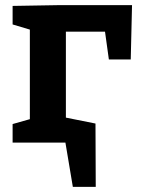

<svg xmlns="http://www.w3.org/2000/svg" viewBox="-20 -554 548 746"><path d="M493 -534 488 -323H403L388 -431H236V-91L321 -72V0H29V-72L96 -91V-439L29 -459V-531L205 -534ZM161 -112 351 -74 352 172H263L234 -1L180 0Z"/></svg>

Font: Bitter
Style: Bold
Weight: 700
Designer: Sol Matas, and Bitter project Authors
Foundry: Sol Matas
Version: Version 2.001